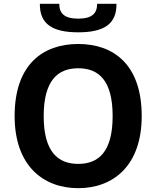

<svg xmlns="http://www.w3.org/2000/svg" viewBox="-20 -972 818 1004"><path d="M721 -365C721 -636.5 572 -742 389 -742C206 -742 56.5 -636.5 56.5 -365C56.5 -105.5 206 12 389 12C572 12 721 -105.5 721 -365ZM188.5 -952C187 -844.5 257 -803 389 -803C521 -803 590.5 -844.5 589 -952H488C488 -903 462.5 -874.5 389 -874.5C315.5 -874.5 290 -903 290 -952ZM208.5 -365C208.5 -553 283.5 -615 389 -615C495 -615 569 -553 569 -365C569 -177.5 495 -115 389 -115C283.5 -115 208.5 -177.5 208.5 -365Z"/></svg>

Font: Monaspace Neon Wide
Style: Bold
Weight: 700
Width: 7
Designer: Riley Cran & the Lettermatic Team
Foundry: Lettermatic
Version: Version 1.000 (Monaspace Neon)